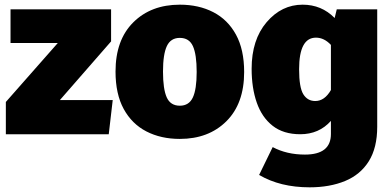

<svg xmlns="http://www.w3.org/2000/svg" viewBox="-20 -574 1673 821"><path d="M445 0H5V-138L227 -390H25V-534H455V-397L236 -146H462Z M749 20Q668 20 606 -12Q544 -44 509 -108Q474 -172 474 -268Q474 -403 550 -478.5Q626 -554 749 -554Q830 -554 892 -522Q954 -490 989 -426Q1024 -362 1024 -266Q1024 -131 948 -55.5Q872 20 749 20ZM749 -122Q788 -122 804.5 -157Q821 -192 821 -266Q821 -341 805 -376.5Q789 -412 749 -412Q710 -412 693.5 -377Q677 -342 677 -268Q677 -193 693 -157.5Q709 -122 749 -122Z M1304 227Q1178 227 1088 174L1146 55Q1206 87 1284 87Q1395 87 1395 -1V-57Q1344 0 1264 0Q1192 0 1146 -36Q1100 -72 1078 -135Q1056 -198 1056 -280Q1056 -404 1120 -479Q1184 -554 1274 -554Q1355 -554 1411 -497L1420 -534H1593V-32Q1593 58 1557 115.5Q1521 173 1455.5 200Q1390 227 1304 227ZM1328 -142Q1368 -142 1395 -189V-382Q1366 -413 1331 -413Q1259 -413 1259 -278Q1259 -200 1277 -171Q1295 -142 1328 -142Z"/></svg>

Font: Trujillo Black
Style: Regular
Weight: 900
Designer: Fira Sans original fonts by bBox Type GmbH, Carrois Corporate GbR, & Edenspiekermann AG / Changes by Cristiano Sobral
Foundry: Fira Sans original fonts by bBox Type GmbH, Carrois Corporate GbR, & Edenspiekermann AG / Changes by Cristiano Sobral
Version: Version 4.301;July 28, 2020;FontCreator 13.0.0.2655 64-bit